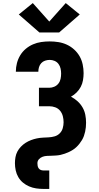

<svg xmlns="http://www.w3.org/2000/svg" viewBox="-20 -1012 640 1247"><path d="M364 -801H236L102 -918L193 -992L300 -872L407 -992L498 -918ZM261 215Q238 215 214.5 211.5Q191 208 169 198.5Q147 189 129 174Q111 159 99 138.5Q87 118 82 94.5Q77 71 77 48Q77 28 80.5 8.5Q84 -11 93 -28Q102 -45 116 -59.5Q130 -74 146.5 -84.5Q163 -95 181.5 -102Q200 -109 219 -113Q238 -117 257.5 -118Q277 -119 296.5 -120Q316 -121 335 -126.5Q354 -132 368 -146Q382 -160 387.5 -179.5Q393 -199 393 -218Q393 -238 388 -257.5Q383 -277 370.5 -292.5Q358 -308 339 -315Q320 -322 300 -322H233V-442H300Q317 -442 333 -449Q349 -456 359.5 -469.5Q370 -483 373.5 -500Q377 -517 377 -534Q377 -534 377 -534Q377 -534 377 -534Q377 -550 373.5 -566.5Q370 -583 360 -596.5Q350 -610 334.5 -616.5Q319 -623 303 -623Q288 -623 273 -618Q258 -613 248 -602Q238 -591 233.5 -576.5Q229 -562 229 -547Q229 -546 229 -546Q229 -546 229 -546H83Q83 -546 83 -546.5Q83 -547 83 -548Q83 -575 90 -602Q97 -629 111.5 -653Q126 -677 147.5 -695Q169 -713 194.5 -724Q220 -735 247.5 -739Q275 -743 303 -743Q331 -743 359.5 -738.5Q388 -734 414 -722Q440 -710 461.5 -690.5Q483 -671 497 -646.5Q511 -622 517 -593.5Q523 -565 523 -537Q523 -514 519 -491Q515 -468 504.5 -448Q494 -428 477.5 -411.5Q461 -395 441 -384Q464 -372 483.5 -354.5Q503 -337 516 -314.5Q529 -292 534 -266.5Q539 -241 539 -215Q539 -200 537.5 -185.5Q536 -171 533 -157Q530 -143 525 -129Q520 -115 512.5 -102.5Q505 -90 496 -78.5Q487 -67 476.5 -57Q466 -47 453.5 -39Q441 -31 428 -25Q415 -19 401 -14Q387 -9 373 -6Q359 -3 344 -2Q329 -1 314.5 -0.5Q300 0 285.5 0.5Q271 1 257 6Q243 11 233 22Q223 33 223 48Q223 56 224.5 65Q226 74 231 81Q236 88 244 91.5Q252 95 261 95H300V215Z"/></svg>

Font: Iosevka Custom Heavy Extended
Style: Regular
Weight: 900
Width: 7
Monospace: yes
Designer: Belleve Invis
Foundry: Belleve Invis
Version: Version 11.2.4; ttfautohint (v1.8.4)